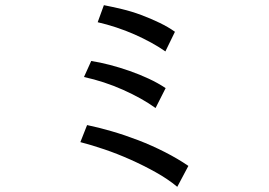

<svg xmlns="http://www.w3.org/2000/svg" viewBox="-20 -675 1040 743"><path d="M666 48Q630 18 582.5 -8.5Q535 -35 484.5 -57.5Q434 -80 384 -97Q334 -114 291 -125L317 -191Q361 -182 412.5 -167Q464 -152 516 -132Q568 -112 618 -86.5Q668 -61 709 -33ZM582 -257Q529 -295 456 -327.5Q383 -360 305 -377L333 -439Q366 -434 404.5 -424Q443 -414 481.5 -400.5Q520 -387 555.5 -370.5Q591 -354 621 -334ZM620 -476Q596 -493 565 -510Q534 -527 500 -542Q466 -557 429.5 -569Q393 -581 358 -589L382 -655Q413 -649 451 -640Q489 -631 526.5 -617Q564 -603 598 -586.5Q632 -570 657 -552Z"/></svg>

Font: NanumGothicCoding
Style: Regular
Weight: 400
Monospace: yes
Designer: Kwon Bruce; Nicolas Noh; Sung-woo Choi; Go-un Cha; Soo-hyun Park;
Foundry: NHN Corporation
Version: Version 2.000;PS 1;hotconv 1.0.49;makeotf.lib2.0.14853